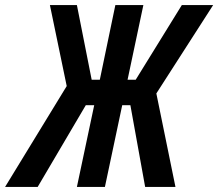

<svg xmlns="http://www.w3.org/2000/svg" viewBox="-78 -734 857 754"><path d="M-58 0 184 -396 118 -714H224L282 -421H314L375 -714H485L423 -421H455L636 -714H759L536 -367L611 0H492L434 -321H402L334 0H224L292 -321H259L70 0Z"/></svg>

Font: Noto Sans ExtraCondensed SemiBold
Style: Italic
Weight: 600
Width: 2
Italic angle: -12°
Designer: Monotype Design Team
Foundry: Monotype Imaging Inc.
Version: Version 2.013; ttfautohint (v1.8.4.7-5d5b)